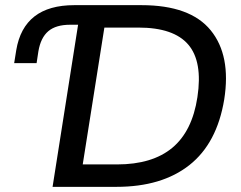

<svg xmlns="http://www.w3.org/2000/svg" viewBox="-20 -725 934 745"><path d="M184 0 283 -629H252Q197 -629 167.5 -604Q138 -579 129 -526L122 -480H35L43 -530Q72 -705 268 -705H529Q718 -705 797.5 -607.5Q877 -510 850 -339Q822 -169 715 -84.5Q608 0 432 0ZM301 -87H434Q571 -87 648.5 -151.5Q726 -216 746 -348Q767 -486 710.5 -552Q654 -618 517 -618H385Z"/></svg>

Font: Mulish SemiBold
Style: Italic
Weight: 600
Italic angle: -9°
Designer: Vernon Adams
Foundry: Vernon Adams
Version: Version 3.603; ttfautohint (v1.8.3)